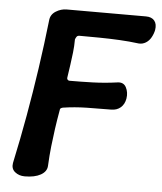

<svg xmlns="http://www.w3.org/2000/svg" viewBox="-50 -716 645 765"><g transform="rotate(5 272.5 -333.5)"><path d="M544 -621Q541 -606 533 -591.5Q525 -577 512 -569Q499 -561 484 -562Q445 -567 406 -569Q367 -571 327 -571.5Q287 -572 246 -572Q238 -572 234.5 -567Q231 -562 229 -556Q229 -529 226 -503.5Q223 -478 219.5 -453Q216 -428 212 -402Q211 -397 214 -393.5Q217 -390 222 -390Q266 -390 314 -391.5Q362 -393 412 -400Q437 -404 447.5 -384Q458 -364 454 -339Q450 -316 435 -303Q420 -290 397 -290Q347 -290 299 -289Q251 -288 205 -281Q200 -280 196.5 -277.5Q193 -275 193 -269Q186 -230 181 -194.5Q176 -159 172 -123Q168 -87 166 -45Q165 -22 141 -8.5Q117 5 77 5Q54 5 38 -8Q22 -21 26 -44Q47 -142 64 -237.5Q81 -333 95 -429Q109 -525 120 -623Q122 -646 142.5 -659Q163 -672 186 -672H503Q526 -672 537 -658.5Q548 -645 544 -621Z"/></g></svg>

Font: Winky Sans Medium
Style: Italic
Weight: 500
Italic angle: -8.97852°
Designer: Simon Atzbach
Foundry: typofactur
Version: Version 1.205